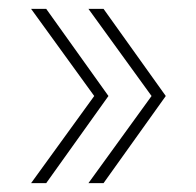

<svg xmlns="http://www.w3.org/2000/svg" viewBox="-20 -481 440 432"><path d="M50 -69 192 -265 50 -461H84L224 -265L84 -69ZM179 -69 321 -265 179 -461H213L353 -265L213 -69Z"/></svg>

Font: Elaine Sans ExtraLight
Style: Regular
Weight: 275
Designer: Wei Huang
Foundry: Wei Huang
Version: Version 2.001;December 24, 2019;FontCreator 12.0.0.2547 64-b